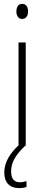

<svg xmlns="http://www.w3.org/2000/svg" viewBox="-20 -747 224 985"><path d="M94 -727Q110 -727 117 -715.5Q124 -704 124 -689Q124 -671 116 -660.5Q108 -650 93 -650Q79 -650 71.5 -661Q64 -672 64 -688Q64 -704 71 -715.5Q78 -727 94 -727ZM112 -529V0H75V-529ZM37 132Q37 188 82 188Q92 188 101.5 186Q111 184 116 182V212Q109 215 99 216.5Q89 218 78 218Q42 218 22 197.5Q2 177 2 138Q2 98 24 60.5Q46 23 85 -10L110 0Q72 36 54.5 67Q37 98 37 132Z"/></svg>

Font: Noto Sans Gurmukhi ExtraCondensed ExtraLight
Style: Regular
Weight: 200
Width: 2
Designer: Jelle Bosma - Monotype Design Team
Foundry: Monotype Imaging Inc.
Version: Version 2.004; ttfautohint (v1.8.4.7-5d5b)